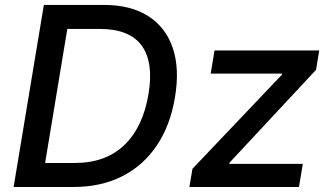

<svg xmlns="http://www.w3.org/2000/svg" viewBox="-20 -747 1313 767"><path d="M273.1 0H34.4L155.2 -727.3H394.9Q502.1 -727.3 572.1 -682.7Q642 -638.1 670.1 -555.6Q698.2 -473 679 -358.3Q660.5 -246.4 606.7 -166.2Q552.9 -85.9 468.4 -43Q383.9 0 273.1 0ZM160.2 -95.9H277.7Q402.3 -95.9 476.9 -167.8Q551.5 -239.7 573.2 -371.4Q594.5 -497.5 546.2 -564.5Q497.9 -631.4 378.6 -631.4H248.9ZM736.5 0 748.9 -72.8 1105.8 -448.2 1107.2 -453.1H821.7L837 -545.5H1255.3L1242.5 -468L897 -97.3L895.6 -92.3H1189.6L1174.4 0Z"/></svg>

Font: Inter UI Medium
Style: Italic
Weight: 500
Italic angle: 9.39999°
Designer: Rasmus Andersson
Foundry: rsms
Version: 3.2;8d6f07862